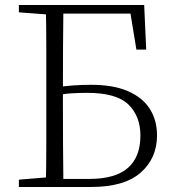

<svg xmlns="http://www.w3.org/2000/svg" viewBox="-20 -743 689 763"><path d="M55 0V-29L188 -40H198V0ZM162 0Q164 -83 164 -166Q164 -249 164 -334V-391Q164 -474 164 -557.5Q164 -641 162 -723H232Q231 -641 230.5 -557.5Q230 -474 230 -386V-334Q230 -251 230.5 -167Q231 -83 232 0ZM198 0V-32H335Q438 -32 488 -75.5Q538 -119 538 -204Q538 -281 490.5 -327.5Q443 -374 327 -374Q293 -374 261.5 -372Q230 -370 198 -362V-395Q234 -401 270.5 -403.5Q307 -406 342 -406Q431 -406 489 -380.5Q547 -355 575.5 -310Q604 -265 604 -205Q604 -114 539 -57Q474 0 343 0ZM55 -694V-723H198V-684H188ZM522 -546 493 -723 526 -689H198V-723H553L561 -546Z"/></svg>

Font: Noto Serif JP
Style: Regular
Weight: 200
Designer: Ryoko NISHIZUKA 西塚涼子 (kana & ideographs); Frank Grießhammer (Latin, Greek & Cyrillic); Wenlong ZHANG 张文龙 (bopomofo); San
Foundry: Adobe
Version: Version 2.001;hotconv 1.1.0;makeotfexe 2.6.0